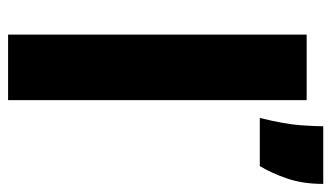

<svg xmlns="http://www.w3.org/2000/svg" viewBox="-188 -612 800 463"><g transform="rotate(90 211.5 -380.0)"><path d="M63 0V-720H221V0ZM264 -607Q279 -669 281.5 -705Q284 -741 284 -760H423Q423 -711 410 -673Q397 -635 380 -607Z"/></g></svg>

Font: Bricolage Grotesque 12pt ExtraBold
Style: Regular
Weight: 800
Designer: Mathieu Triay
Foundry: Atelier Triay
Version: Version 1.001; ttfautohint (v1.8.4.7-5d5b);gftools[0.9.33.de